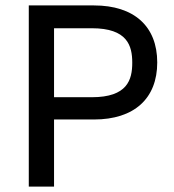

<svg xmlns="http://www.w3.org/2000/svg" viewBox="-20 -687 640 707"><path d="M326 -667H86V0H179V-247H326C474 -247 559 -324 559 -457C559 -590 474 -667 326 -667ZM318 -329H179V-583H318C449 -583 467 -519 467 -456C467 -393 449 -329 318 -329Z"/></svg>

Font: Maven Pro
Style: Medium
Weight: 500
Designer: Joe Prince
Foundry: Joe Prince
Version: Version 1.003